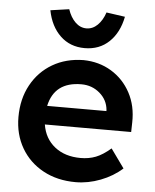

<svg xmlns="http://www.w3.org/2000/svg" viewBox="-54 -807 694 862"><g transform="rotate(5 293.0 -375.5)"><path d="M319 10Q236 10 172.5 -24.5Q109 -59 73.5 -120Q38 -181 38 -259Q38 -341 72.5 -404Q107 -467 167.5 -502.5Q228 -538 307 -539Q377 -538 432.5 -504.5Q488 -471 519.5 -412.5Q551 -354 549 -279L548 -236H159Q169 -173 215 -136.5Q261 -100 332 -100Q369 -100 400 -112Q431 -124 467 -155L528 -70Q487 -33 431 -11.5Q375 10 319 10ZM307 -430Q186 -430 162 -320H429V-325Q425 -370 390 -400Q355 -430 307 -430ZM307 -593Q241 -593 197 -635Q153 -677 139 -749L223 -761Q235 -725 257 -703.5Q279 -682 307 -682Q335 -682 357 -703.5Q379 -725 391 -761L475 -749Q461 -677 417 -635Q373 -593 307 -593Z"/></g></svg>

Font: Lexend Deca Medium
Style: Regular
Weight: 500
Designer: Bonnie Shaver-Troup, Thomas Jockin
Foundry: Lexend
Version: Version 1.008; ttfautohint (v1.8.4.7-5d5b)